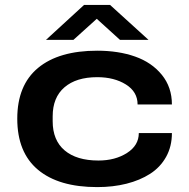

<svg xmlns="http://www.w3.org/2000/svg" viewBox="-20 -744 765 776"><path d="M166 -583 319.8 -724.1H424.8L580.1 -583H464.8L371.1 -668L276.9 -583ZM373 12.2Q217.3 12.2 133.5 -57.9Q49.8 -127.9 49.8 -264.2Q49.8 -399.9 133.8 -469.5Q217.8 -539.1 373 -539.1Q459 -539.1 526.1 -515.4Q593.3 -491.7 634 -441.7Q674.8 -391.6 674.8 -321.8H536.1Q536.1 -373 488.8 -402.6Q441.4 -432.1 373 -432.1Q288.1 -432.1 240.5 -391.1Q192.9 -350.1 192.9 -273.9V-253.9Q192.9 -177.2 241.2 -136.2Q289.6 -95.2 377.9 -95.2Q445.3 -95.2 493.2 -125.7Q541 -156.2 541 -206.1H674.8Q674.8 -152.3 651.4 -110.1Q627.9 -67.9 586.7 -41.5Q545.4 -15.1 491.2 -1.5Q437 12.2 373 12.2Z"/></svg>

Font: Archivo Expanded SemiBold
Style: Regular
Weight: 600
Width: 7
Designer: Hector Gatti
Foundry: Omnibus-Type
Version: Version 2.001